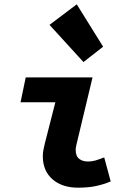

<svg xmlns="http://www.w3.org/2000/svg" viewBox="-20 -856 640 888"><path d="M341 12Q267 12 222.5 -27Q178 -66 178 -134Q178 -149 181 -164Q184 -179 188 -195L236 -383H75L99 -498H408L334 -189Q333 -182 331.5 -176Q330 -170 330 -164Q330 -134 346 -121.5Q362 -109 387 -109Q405 -109 422 -114Q439 -119 462 -128L492 -17Q459 -3 423.5 4.5Q388 12 341 12ZM366 -569 209 -741 335 -836 457 -640Z"/></svg>

Font: Source Code Pro ExtraBold
Style: Italic
Weight: 800
Italic angle: -11°
Monospace: yes
Designer: Paul D. Hunt, Teo Tuominen
Foundry: Adobe Systems Incorporated
Version: Version 1.016;hotconv 1.0.116;makeotfexe 2.5.65601